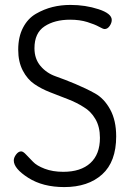

<svg xmlns="http://www.w3.org/2000/svg" viewBox="-20 -753 534 780"><path d="M36 -101C36 -79 55.7 -55.5 95 -30.5C134.3 -5.5 183 7 241 7C305.7 7 357 -10.2 395 -44.5C433 -78.8 452 -130.3 452 -199C452 -242.3 443.8 -278.8 427.5 -308.5C411.2 -338.2 390.7 -359.8 366 -373.5C341.3 -387.2 314.7 -400 286 -412C257.3 -424 230.7 -434.3 206 -443C181.3 -451.7 160.8 -465.7 144.5 -485C128.2 -504.3 120 -528.3 120 -557C120 -598.3 133.7 -628 161 -646C188.3 -664 223 -673 265 -673C291 -673 314.2 -669.8 334.5 -663.5C354.8 -657.2 370.7 -650.8 382 -644.5C393.3 -638.2 401 -635 405 -635C413 -635 419.8 -639.2 425.5 -647.5C431.2 -655.8 434 -664 434 -672C434 -689.3 416.2 -703.8 380.5 -715.5C344.8 -727.2 306.7 -733 266 -733C240.7 -733 216.5 -730.2 193.5 -724.5C170.5 -718.8 148 -709.7 126 -697C104 -684.3 86.5 -665.5 73.5 -640.5C60.5 -615.5 54 -585.7 54 -551C54 -518.3 60.2 -490.2 72.5 -466.5C84.8 -442.8 100.5 -424.5 119.5 -411.5C138.5 -398.5 160 -387.3 184 -378L256 -350C280 -340.7 301.3 -330 320 -318C339.3 -306.7 355.2 -290.5 367.5 -269.5C379.8 -248.5 386 -223 386 -193C386 -148.3 373 -114.2 347 -90.5C321 -66.8 284.3 -55 237 -55C208.3 -55 183.2 -59.2 161.5 -67.5C139.8 -75.8 124 -85.3 114 -96L86 -125C78 -133.7 71.3 -138 66 -138C58.7 -138 51.8 -133.8 45.5 -125.5C39.2 -117.2 36 -109 36 -101Z"/></svg>

Font: Terminal Dosis
Style: Book
Weight: 400
Designer: EdgarTolentino, PabloImpallari, IginoMarini
Foundry: EdgarTolentino, PabloImpallari, IginoMarini
Version: Version 1.006